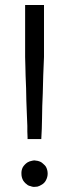

<svg xmlns="http://www.w3.org/2000/svg" viewBox="-20 -727 275 765"><path d="M89.8 -179.7Q89.8 -191.4 88.9 -203.1Q88.9 -213.9 88.9 -225.6Q87.9 -250 86.9 -275.4Q85.9 -300.8 85 -325.2Q85 -350.6 84 -375Q83 -400.4 82 -424.8Q82 -443.4 81.1 -462.9Q80.1 -481.4 80.1 -500Q80.1 -500 80.1 -500Q80.1 -500 80.1 -500Q80.1 -522.5 80.1 -545.9Q80.1 -568.4 80.1 -590.8Q80.1 -606.4 80.1 -622.1Q80.1 -637.7 80.1 -653.3Q80.1 -667 80.1 -680.7Q80.1 -694.3 80.1 -707Q82 -707 84 -707Q85.9 -707 87.9 -707Q94.7 -707 101.6 -707Q108.4 -707 114.3 -707Q119.1 -707 124 -707Q128.9 -707 133.8 -707Q138.7 -707 144.5 -707Q149.4 -707 155.3 -707Q155.3 -706.1 155.3 -704.1Q155.3 -702.1 155.3 -700.2Q155.3 -677.7 155.3 -654.3Q155.3 -631.8 155.3 -609.4Q155.3 -593.8 155.3 -578.1Q155.3 -562.5 155.3 -546.9Q155.3 -535.2 155.3 -523.4Q155.3 -511.7 155.3 -500Q155.3 -500 155.3 -500Q155.3 -500 155.3 -500Q154.3 -463.9 152.3 -426.8Q151.4 -390.6 150.4 -354.5Q149.4 -329.1 148.4 -304.7Q148.4 -279.3 147.5 -254.9Q146.5 -234.4 146.5 -213.9Q145.5 -193.4 144.5 -172.9Q142.6 -172.9 140.6 -172.9Q139.6 -172.9 137.7 -172.9Q132.8 -172.9 127.9 -172.9Q124 -172.9 119.1 -172.9Q116.2 -172.9 113.3 -172.9Q110.4 -172.9 106.4 -172.9Q102.5 -172.9 98.6 -172.9Q94.7 -172.9 89.8 -172.9Q89.8 -174.8 89.8 -175.8Q89.8 -177.7 89.8 -179.7ZM117.2 17.6Q116.2 17.6 114.3 17.6Q113.3 17.6 112.3 17.6Q106.4 16.6 101.6 14.6Q95.7 13.7 90.8 10.7Q85 6.8 81.1 2.9Q76.2 -2 72.3 -7.8Q65.4 -20.5 65.4 -34.2Q64.5 -48.8 71.3 -61.5Q75.2 -67.4 80.1 -72.3Q84 -76.2 89.8 -80.1Q98.6 -85 105.5 -85.9Q112.3 -87.9 117.2 -87.9Q125 -86.9 130.9 -85.9Q137.7 -84 143.6 -81.1Q149.4 -77.1 154.3 -72.3Q159.2 -68.4 163.1 -62.5Q169.9 -49.8 169.9 -35.2Q169.9 -21.5 163.1 -8.8Q160.2 -2.9 155.3 2Q150.4 6.8 144.5 9.8Q136.7 14.6 128.9 16.6Q122.1 17.6 117.2 17.6Z"/></svg>

Font: LeFont
Style: Light
Weight: 300
Designer: Leryon MEDIA
Version: Version 1.0